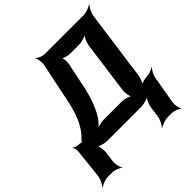

<svg xmlns="http://www.w3.org/2000/svg" viewBox="-273 -914 1293 1293"><g transform="rotate(-45 373.0 -268.0)"><path d="M708 127 743 -77C747 -96 764 -127 776 -137L773 -140C761 -130 728 -118 709 -118C689 -118 654 -109 643 -99L645 -96C656 -106 670 -140 673 -160L742 -661C745 -685 764 -722 778 -735L776 -737C761 -725 722 -711 698 -711H330C308 -711 276 -724 267 -736L263 -733C272 -721 278 -686 274 -664L223 -419C201 -295 167 -195 99 -132C96 -129 83 -114 84 -110L87 -112C86 -115 69 -118 64 -118H55C42 -118 23 -126 18 -133L15 -130C21 -123 26 -104 25 -91L2 125C-1 148 -18 185 -32 197L-29 200C-15 188 22 174 45 174H85C109 174 145 188 156 200L158 198C148 185 139 148 142 124L152 50C155 26 150 -14 139 -26L136 -24C146 -11 185 0 209 0H537C561 0 602 -11 616 -24L615 -26C600 -14 583 26 580 50L570 125C567 149 548 186 534 199L535 201C550 189 589 175 613 175H651C673 175 708 188 718 200L721 198C711 186 704 149 708 127ZM369 -419 396 -545C400 -567 398 -605 389 -617L385 -614C394 -602 430 -592 452 -592H536C560 -592 601 -603 615 -616L614 -618C599 -606 582 -566 579 -542L528 -168C525 -144 531 -104 542 -92L544 -94C534 -107 495 -118 471 -118H298C272 -118 238 -109 221 -99L223 -95C240 -106 268 -138 282 -160C325 -230 351 -317 369 -419Z"/></g></svg>

Font: Asimov
Style: EdgeIt
Weight: 500
Designer: Google
Version: Version 2.000980: 2014